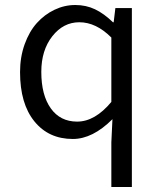

<svg xmlns="http://www.w3.org/2000/svg" viewBox="-20 -542 640 767"><path d="M424.8 205.1V26.9L429.2 -65.9Q350.1 13.2 271 13.2Q174.3 13.2 117.2 -57.4Q60.1 -127.9 60.1 -253.9Q60.1 -314 78.4 -365Q96.7 -416 127.2 -450Q157.7 -483.9 197.5 -502.9Q237.3 -522 280.8 -522Q323.7 -522 359.6 -504.9Q395.5 -487.8 431.2 -453.1H434.1L440.9 -509.8H506.8V205.1ZM288.1 -56.2Q359.4 -56.2 424.8 -134.8V-392.1Q363.8 -453.1 296.9 -453.1Q232.9 -453.1 189 -397.2Q145 -341.3 145 -254.9Q145 -162.1 182.9 -109.1Q220.7 -56.2 288.1 -56.2Z"/></svg>

Font: Office Code Pro D
Style: Regular
Weight: 400
Designer: Nathan Rutzky & Paul D. Hunt
Foundry: Adobe Systems Incorporated
Version: Version 1.004;PS 001.004;hotconv 1.0.70;makeotf.lib2.5.58329